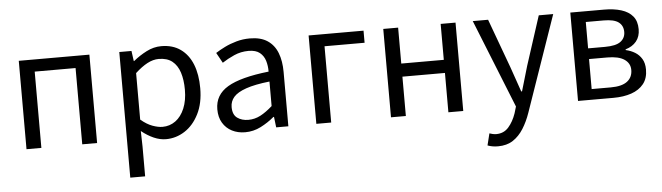

<svg xmlns="http://www.w3.org/2000/svg" viewBox="-49 -750 4055 1176"><g transform="rotate(-5 1979.0 -161.5)"><path d="M92.1 0V-543.4H526.2V0H434.8V-469H183.5V0Z M710.1 229V-543.4H785L793.7 -480.5H796.1Q833.2 -511.1 877.5 -533.9Q921.9 -556.8 968.9 -556.8Q1039.4 -556.8 1087.5 -522.3Q1135.7 -487.8 1160.3 -426.1Q1184.8 -364.3 1184.8 -280Q1184.8 -187.5 1151.5 -121.5Q1118.3 -55.6 1064.7 -21.1Q1011.1 13.4 948.9 13.4Q912.3 13.4 874.2 -3.3Q836.1 -20 799.2 -49.9L801.5 45.2V229ZM934.3 -63.7Q979 -63.7 1014.3 -89.4Q1049.6 -115.2 1069.9 -163.6Q1090.3 -212 1090.3 -278.8Q1090.3 -339.2 1075.7 -384.5Q1061.1 -429.8 1029.8 -454.9Q998.5 -480.1 946.4 -480.1Q912.3 -480.1 876.6 -461.3Q841 -442.4 801.5 -405.9V-119.9Q838.4 -88.7 873 -76.2Q907.6 -63.7 934.3 -63.7Z M1436.2 13.4Q1390.9 13.4 1355.1 -4.9Q1319.2 -23.2 1298.4 -57.9Q1277.6 -92.5 1277.6 -141.3Q1277.6 -230.1 1357.5 -277.5Q1437.3 -325 1610.7 -344.2Q1611.1 -379.4 1601.8 -410.5Q1592.5 -441.7 1568.2 -461.5Q1543.9 -481.3 1499 -481.3Q1451.6 -481.3 1410.1 -462.8Q1368.7 -444.3 1336 -422.7L1300.9 -486Q1326 -502.3 1358.8 -518.5Q1391.6 -534.7 1430.9 -545.7Q1470.1 -556.8 1513.5 -556.8Q1580.2 -556.8 1621.8 -529.1Q1663.3 -501.4 1682.7 -451.5Q1702.1 -401.6 1702.1 -334V0H1627.2L1619.5 -64.9H1615.7Q1577.6 -32.7 1532.3 -9.7Q1486.9 13.4 1436.2 13.4ZM1461.8 -60.6Q1501 -60.6 1536.3 -79Q1571.5 -97.4 1610.7 -132.4V-283.2Q1519.7 -273.1 1465.8 -254.3Q1412 -235.5 1389 -209.1Q1366.1 -182.6 1366.1 -147.4Q1366.1 -100.4 1393.9 -80.5Q1421.6 -60.6 1461.8 -60.6Z M1874.1 0V-543.4H2211.8V-469H1965.5V0Z M2333.1 0V-543.4H2424.5V-322.5H2686V-543.4H2777.4V0H2686V-241.9H2424.5V0Z M2970.9 234.2Q2952.1 234.2 2936.1 231.2Q2920.2 228.2 2907 223.2L2925 150.5Q2933 153.3 2944.2 156Q2955.5 158.7 2966.7 158.7Q3013.2 158.7 3042.5 125.4Q3071.8 92 3089.1 41.9L3101.4 0.7L2883.4 -543.4H2977.6L3088.4 -241.5Q3101.4 -205.6 3114.7 -165.9Q3128.1 -126.2 3141.5 -88.4H3146.5Q3157.6 -125.8 3169.2 -165.5Q3180.8 -205.2 3191.5 -241.5L3289.2 -543.4H3378L3173.5 45.5Q3155 99 3128.1 141.7Q3101.2 184.4 3063.4 209.3Q3025.5 234.2 2970.9 234.2Z M3483.1 0V-543.4H3691.1Q3750.9 -543.4 3796.1 -529.4Q3841.2 -515.4 3866.3 -485.3Q3891.4 -455.3 3891.4 -405.2Q3891.4 -360.4 3867.3 -331Q3843.2 -301.6 3800.9 -289.4V-285Q3832 -278.2 3857.6 -262.7Q3883.2 -247.1 3898.9 -220.9Q3914.6 -194.7 3914.6 -155.5Q3914.6 -101.3 3887.1 -67.2Q3859.6 -33 3811.7 -16.5Q3763.8 0 3700.7 0ZM3572.6 -315.5H3676Q3743.9 -315.5 3772.9 -337.5Q3801.9 -359.5 3801.9 -396.6Q3801.9 -435.6 3773.8 -456.6Q3745.8 -477.6 3682.1 -477.6H3572.6ZM3572.6 -65.2H3690.4Q3758.3 -65.2 3791.4 -90.4Q3824.6 -115.6 3824.6 -160.8Q3824.6 -202 3789.4 -225.9Q3754.2 -249.7 3684.6 -249.7H3572.6Z"/></g></svg>

Font: Shanggu Sans SC VF
Style: Regular
Weight: 250
Designer: GuiWonder
Version: Version 1.021